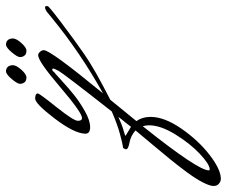

<svg xmlns="http://www.w3.org/2000/svg" viewBox="-209 -264 755 639"><g transform="rotate(-90 168.5 55.5)"><path d="M66 114 79 97Q95 78 99 72Q70 85 53 89.5Q36 94 36 96ZM339.5 -302Q349 -302 354.5 -296Q360 -290 360 -279Q360 -268 345 -251Q330 -234 319 -234Q308 -234 303 -240.5Q298 -247 298 -255.5Q298 -264 314 -283Q330 -302 339.5 -302ZM250.5 -302Q260 -302 265.5 -296Q271 -290 271 -279Q271 -268 256 -251Q241 -234 230 -234Q219 -234 214 -240.5Q209 -247 209 -255.5Q209 -264 225 -283Q241 -302 250.5 -302ZM71 174Q71 164 68 153Q-79 337 -79 373Q-79 376 -76 376Q-59 376 -24 343Q11 310 41 261Q71 212 71 174ZM-9 97Q-6 89 -4.5 88Q-3 87 3 86.5Q9 86 41 77.5Q73 69 117 50Q245 -113 252.5 -127.5Q260 -142 260 -145Q260 -148 256 -148Q252 -148 247 -141Q245 -140 220.5 -117.5Q196 -95 172.5 -76Q149 -57 118 -39.5Q87 -22 65 -22Q43 -22 43 -38Q44 -75 93.5 -140Q143 -205 160 -205Q177 -205 177 -196Q177 -191 131.5 -134Q86 -77 86 -63Q86 -49 95 -49Q113 -49 198.5 -122Q284 -195 304 -195Q310 -195 315.5 -189Q321 -183 321 -176Q321 -154 177 21Q312 -54 428 -149L450 -167Q458 -172 463 -172Q468 -172 468 -167L467 -163Q472 -163 414 -119Q356 -75 307 -41Q258 -7 156 45L85 132Q99 152 99 179Q99 225 60 281.5Q21 338 -27.5 375.5Q-76 413 -107 413Q-116 413 -123.5 406.5Q-131 400 -131 388.5Q-131 377 -119.5 354Q-108 331 -85.5 300.5Q-63 270 -43 245.5Q-23 221 8 184Q39 147 54 129Q36 113 13.5 109Q-9 105 -9 97Z"/></g></svg>

Font: Mrs Saint Delafield
Style: Regular
Weight: 400
Designer: Alejandro Paul
Foundry: Alejandro Paul
Version: Version 1.001